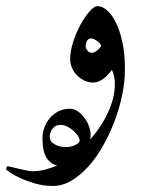

<svg xmlns="http://www.w3.org/2000/svg" viewBox="-69 -306 458 623"><path d="M225.1 132.3Q225.1 135.7 224.6 139.4Q224.1 143.1 223.6 146.5Q259.8 106 281.7 58.1Q303.7 10.3 303.7 -32.7Q303.7 -48.8 301 -59.6Q298.3 -70.3 294.4 -79.1Q289.1 -72.8 282.7 -65.4Q276.4 -58.1 268.8 -52Q261.2 -45.9 251.7 -42Q242.2 -38.1 231.9 -38.1Q219.7 -38.1 206.5 -43.9Q193.4 -49.8 182.6 -59.8Q171.9 -69.8 165.3 -84Q158.7 -98.1 158.7 -114.7Q158.7 -139.6 168.2 -169.4Q177.7 -199.2 191.9 -225.3Q206.1 -251.5 221.2 -268.8Q236.3 -286.1 248 -286.1Q262.2 -286.1 277.8 -272.9Q293.5 -259.8 306.6 -233.6Q319.8 -207.5 328.1 -169.2Q336.4 -130.9 336.4 -80.6Q336.4 -41 327.4 2.4Q318.4 45.9 302.5 87.6Q286.6 129.4 265.1 167.5Q243.7 205.6 217.5 234.4Q191.4 263.2 162.4 280.3Q133.3 297.4 103 297.4Q72.8 297.4 45.4 289.6Q18.1 281.7 -2.9 272Q-23.9 262.2 -36.4 253.7Q-48.8 245.1 -48.8 243.2Q-48.8 239.7 -47.4 236.6Q-45.9 233.4 -43.9 233.4Q-42 233.4 -32.2 235.8Q-22.5 238.3 -10 241.2Q2.4 244.1 15.4 246.8Q28.3 249.5 36.6 249.5Q56.6 249.5 76.4 244.6Q96.2 239.7 116.2 231Q93.8 225.6 81.3 204.6Q68.8 183.6 68.8 143.6Q68.8 124 75.4 106.7Q82 89.4 93.5 76.2Q105 63 121.3 54.9Q137.7 46.9 157.7 46.9Q171.4 46.9 183.6 55.4Q195.8 64 205.3 76.7Q214.8 89.4 220 104.5Q225.1 119.6 225.1 132.3ZM189.5 150.9Q189.5 143.1 183.3 134Q177.2 125 168.2 117.2Q159.2 109.4 148.2 104.2Q137.2 99.1 127.4 99.1Q111.3 99.1 101.8 111.3Q92.3 123.5 92.3 137.7Q92.3 153.3 108.6 162.4Q125 171.4 145 171.4Q150.9 171.4 158.7 169.9Q166.5 168.5 173.1 165.5Q179.7 162.6 184.6 158.7Q189.5 154.8 189.5 150.9ZM259.8 -158.7Q252.4 -169.4 242.9 -175.3Q233.4 -181.2 227.1 -181.2Q217.3 -181.2 213.1 -173.3Q209 -165.5 209 -154.8Q209 -149.4 214.6 -142.1Q220.2 -134.8 229.5 -134.8Q236.8 -134.8 246.3 -142.3Q255.9 -149.9 259.8 -158.7Z"/></svg>

Font: Accordance
Style: Regular
Weight: 400
Version: Version 1.1 (build May 11, 2018) Miklal Software Solutions, 